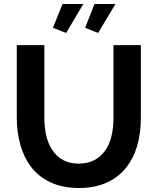

<svg xmlns="http://www.w3.org/2000/svg" viewBox="-20 -936 790 961"><path d="M293 -916 245 -797 311 -771 397 -916ZM453 -916 406 -797 471 -771 558 -916ZM240 -188Q202 -246 202 -348V-710H64V-348Q64 -276 81.5 -212.5Q99 -149 134 -103Q172 -52 232.5 -23.5Q293 5 375 5Q454 5 514 -22Q574 -49 613 -99Q685 -191 685 -348V-710H548V-348Q548 -248 511 -189Q464 -117 374 -117Q285 -117 240 -188Z"/></svg>

Font: RT Raleway Bold
Style: Regular
Weight: 400
Designer: Matt McInerney, Pablo Impallari, Rodrigo Fuenzalida — Edited by Milan Moffatt in April 2016
Foundry: Matt McInerney, Pablo Impallari, Rodrigo Fuenzalida — Edited by Milan Moffatt in April 2016
Version: Version 3.001